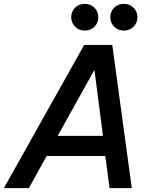

<svg xmlns="http://www.w3.org/2000/svg" viewBox="-49 -972 786 992"><path d="M591 -814Q560 -814 540.5 -834.5Q521 -855 521 -883Q521 -912 540.5 -932Q560 -952 591 -952Q621 -952 641 -932Q661 -912 661 -883Q661 -854 641 -834Q621 -814 591 -814ZM389 -814Q358 -814 338.5 -834.5Q319 -855 319 -883Q319 -912 338.5 -932Q358 -952 389 -952Q419 -952 439 -932Q459 -912 459 -883Q459 -854 439 -834Q419 -814 389 -814ZM-29 0 386 -740H531L632 0H517L495 -166H192L100 0ZM249 -270H483L439 -611Z"/></svg>

Font: Be Vietnam Pro Medium
Style: Italic
Weight: 500
Italic angle: -12°
Designer: Lam Bao, Tony Le, Vietanh Nguyen
Foundry: Yellow Type Foundry
Version: Version 1.002; ttfautohint (v1.8.3)